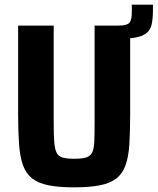

<svg xmlns="http://www.w3.org/2000/svg" viewBox="-20 -798 678 826"><path d="M431 -631V-688H491Q526 -688 536.5 -700Q547 -712 547 -744V-778H638V-757Q638 -720 633 -695.5Q628 -671 612 -657Q596 -643 565.5 -637Q535 -631 483 -631ZM299 8Q232 8 188 -1Q144 -10 118 -30.5Q92 -51 79 -87Q66 -123 62 -177.5Q58 -232 58 -307V-688H211V-268Q211 -217 213.5 -186Q216 -155 224 -140Q232 -125 250 -120Q268 -115 299 -115Q331 -115 349 -120Q367 -125 375.5 -140Q384 -155 385.5 -186Q387 -217 387 -268V-688H540V-307Q540 -232 536.5 -177.5Q533 -123 520 -87Q507 -51 481 -30.5Q455 -10 410.5 -1Q366 8 299 8Z"/></svg>

Font: Saira SemiCondensed
Style: Bold
Weight: 700
Width: 4
Designer: Hector Gatti with collaboration of the Omnibus-Type team
Foundry: Omnibus-Type
Version: Version 1.101